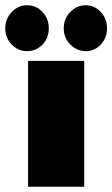

<svg xmlns="http://www.w3.org/2000/svg" viewBox="-77 -712 428 732"><path d="M-57 -604Q-57 -640 -32.5 -666Q-8 -692 26 -692Q61 -692 85 -666.5Q109 -641 109 -604Q109 -567 85 -542Q61 -517 26 -517Q-8 -517 -32.5 -542.5Q-57 -568 -57 -604ZM166 -604Q166 -641 191 -666.5Q216 -692 250 -692Q283 -692 307 -666.5Q331 -641 331 -604Q331 -568 307.5 -542.5Q284 -517 250 -517Q216 -517 191 -542.5Q166 -568 166 -604ZM30 -480H244V0H30Z"/></svg>

Font: Readiness Black
Style: Regular
Weight: 900
Designer: Katatrad Team
Foundry: CadsonDemak
Version: Version 1.00;April 23, 2019;FontCreator 11.5.0.2425 64-bit; 